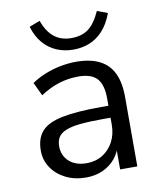

<svg xmlns="http://www.w3.org/2000/svg" viewBox="-80 -763 700 836"><g transform="rotate(-10 269.5 -344.5)"><path d="M234 9Q184 9 144.5 -10.5Q105 -30 82 -64Q59 -98 59 -140Q59 -194 86.5 -225Q114 -256 177.5 -269Q241 -282 351 -282H396V-229H352Q291 -229 250 -225Q209 -221 185 -211Q161 -201 151 -185Q141 -169 141 -145Q141 -104 169.5 -78Q198 -52 247 -52Q287 -52 317.5 -71Q348 -90 365.5 -123Q383 -156 383 -199V-313Q383 -375 358 -402.5Q333 -430 276 -430Q232 -430 191 -417.5Q150 -405 107 -377L79 -436Q105 -454 138 -467.5Q171 -481 207 -488Q243 -495 276 -495Q339 -495 380 -474.5Q421 -454 441 -412.5Q461 -371 461 -306V0H385V-113H394Q386 -75 363.5 -48Q341 -21 308 -6Q275 9 234 9ZM276 -549Q236 -549 202 -563.5Q168 -578 143 -607Q118 -636 105 -680L152 -698Q170 -648 200.5 -624Q231 -600 276 -600Q322 -600 351.5 -622Q381 -644 405 -697L451 -680Q433 -632 406.5 -603.5Q380 -575 347 -562Q314 -549 276 -549Z"/></g></svg>

Font: NunitoSans1
Style: Book
Weight: 400
Designer: Vernon Adams
Foundry: Vernon Adams
Version: Version 3.101;gftools[0.9.27]